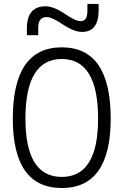

<svg xmlns="http://www.w3.org/2000/svg" viewBox="-20 -943 626 973"><path d="M293 9.8Q44.9 9.8 44.9 -341.8Q44.9 -703.1 293 -703.1Q541 -703.1 541 -341.8Q541 9.8 293 9.8ZM293 -46.4Q477.1 -46.4 477.1 -341.8Q477.1 -644 293 -644Q108.9 -644 108.9 -341.8Q108.9 -46.4 293 -46.4ZM116.2 -764.6V-798.8Q116.2 -911.1 210.9 -911.1Q251.5 -911.1 308.6 -873Q335.9 -854.5 355.2 -845.2Q374.5 -835.9 388.7 -835.9Q422.9 -835.9 422.9 -887.2V-922.9H480V-892.1Q480 -781.2 395.5 -781.2Q354.5 -781.2 293.5 -822.3Q269.5 -838.4 250.2 -847.4Q231 -856.4 216.8 -856.4Q173.8 -856.4 173.8 -803.7V-764.6Z"/></svg>

Font: Caskaydia Cove Light
Style: Regular
Weight: 300
Monospace: yes
Designer: Aaron Bell
Foundry: Saja Typeworks
Version: Version 4.300; ttfautohint (v1.8.3)